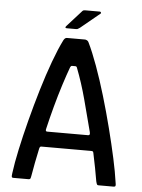

<svg xmlns="http://www.w3.org/2000/svg" viewBox="-56 -853 664 897"><g transform="rotate(5 276.0 -404.5)"><path d="M41 0Q34 0 33 -4.5Q32 -9 34 -22Q40 -69 54 -134Q68 -199 87 -272.5Q106 -346 128 -419.5Q150 -493 173 -555.5Q196 -618 217 -660Q220 -666 224 -669.5Q228 -673 233 -673H319Q324 -672 328.5 -669.5Q333 -667 336 -660Q356 -619 379 -556Q402 -493 424 -419Q446 -345 465 -270.5Q484 -196 498 -131.5Q512 -67 518 -23Q521 -9 519.5 -4.5Q518 0 511 0H440Q435 0 433 -3Q431 -6 428 -18Q424 -44 417 -79Q410 -114 403 -148Q402 -154 399.5 -155.5Q397 -157 391 -157H161Q155 -157 153 -155.5Q151 -154 149 -147Q142 -114 135 -79Q128 -44 124 -18Q122 -6 120 -3Q118 0 112 0ZM180 -229H371Q376 -229 378 -232Q380 -235 378 -244Q359 -318 338.5 -394.5Q318 -471 292 -538Q290 -545 284 -545H268Q263 -545 260 -538Q247 -503 231 -453Q215 -403 200 -347.5Q185 -292 173 -240Q172 -236 173 -232.5Q174 -229 180 -229ZM273 -718H228Q222 -718 222 -721.5Q222 -725 226 -729L290 -800Q294 -805 297 -807Q300 -809 307 -809H376Q379 -809 381 -805.5Q383 -802 380 -800L290 -726Q285 -723 281.5 -720.5Q278 -718 273 -718Z"/></g></svg>

Font: Glory Medium
Style: Regular
Weight: 500
Designer: Robert Leuschke
Foundry: Robert Leuschke
Version: Version 1.011